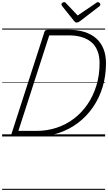

<svg xmlns="http://www.w3.org/2000/svg" viewBox="-20 -1277 1012 1797"><path d="M108 0Q80 0 86 -19L396 -979Q400 -989 407 -993.5Q414 -998 430 -998H624Q707 -998 771.5 -977.5Q836 -957 880.5 -917.5Q925 -878 948.5 -819.5Q972 -761 972 -686Q972 -566 940 -461.5Q908 -357 849.5 -272.5Q791 -188 710.5 -127Q630 -66 531.5 -33Q433 0 321 0ZM152 -52H321Q421 -52 510 -81.5Q599 -111 672.5 -167Q746 -223 799.5 -301.5Q853 -380 882.5 -477Q912 -574 912 -686Q912 -751 892.5 -800.5Q873 -850 835.5 -882Q798 -914 744 -930Q690 -946 622 -946H441ZM896 -1257Q905 -1257 912 -1250Q919 -1243 919 -1236Q919 -1230 917 -1226Q915 -1222 910 -1218L729 -1079Q719 -1073 712 -1069.5Q705 -1066 697 -1066Q690 -1066 684.5 -1070Q679 -1074 673 -1081L561 -1221Q558 -1226 556.5 -1230Q555 -1234 555 -1237Q555 -1246 564 -1251.5Q573 -1257 580 -1257Q587 -1257 590.5 -1254.5Q594 -1252 598 -1247L707 -1132L875 -1246Q883 -1252 887 -1254.5Q891 -1257 896 -1257ZM0 490H964V500H0ZM0 -20H964V0H0ZM0 -505H964V-500H0ZM0 -1010H964V-1000H0Z"/></svg>

Font: Playwrite US Trad Guides
Style: Regular
Weight: 400
Designer: Veronika Burian, José Scaglione
Foundry: TypeTogether
Version: Version 1.003